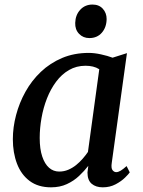

<svg xmlns="http://www.w3.org/2000/svg" viewBox="-20 -792 612 822"><path d="M458.5 -95Q455 -72 461.8 -63.5Q468.5 -55 477.5 -55Q486 -55 496.5 -61.2Q507 -67.5 522 -81L535.5 -54Q531 -47 515.2 -31.5Q499.5 -16 475 -3Q450.5 10 420 10Q390.5 10 372.5 -5.2Q354.5 -20.5 354.5 -53.5L358 -82Q341 -60 318.5 -38.8Q296 -17.5 266.2 -3.8Q236.5 10 198.5 10Q143.5 10 107 -17.2Q70.5 -44.5 52.8 -91.2Q35 -138 35 -196Q35 -247 48.8 -299.2Q62.5 -351.5 89 -399.2Q115.5 -447 155 -484.5Q194.5 -522 246 -543.8Q297.5 -565.5 360 -565.5Q384 -565.5 412.5 -559.2Q441 -553 462 -545L523.5 -564.5ZM405 -495.5Q392.5 -503.5 377.8 -507Q363 -510.5 346.5 -510.5Q307 -510.5 275.5 -492.2Q244 -474 220.5 -442.5Q197 -411 181.2 -371Q165.5 -331 157.8 -287.2Q150 -243.5 150 -201Q150 -154 160.8 -122Q171.5 -90 190 -73.8Q208.5 -57.5 233.5 -57.5Q254 -57.5 272.2 -65.2Q290.5 -73 306 -85.5Q321.5 -98 334.2 -112.8Q347 -127.5 356.5 -141.5ZM362.5 -629Q336 -629 318.5 -647.2Q301 -665.5 302 -694Q303 -728 323.5 -750.2Q344 -772.5 376 -772.5Q404 -772.5 420.2 -754.5Q436.5 -736.5 436.5 -710.5Q436 -675 416 -652Q396 -629 362.5 -629Z"/></svg>

Font: Merriweather 24pt Medium
Style: Italic
Weight: 500
Italic angle: -7.8°
Version: Version 2.101